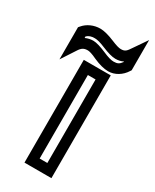

<svg xmlns="http://www.w3.org/2000/svg" viewBox="-274 -786 699 864"><g transform="rotate(30 75.0 -354.0)"><path d="M158 0V-484V-509H133H43H18V-484V0V25H43H133H158V0ZM108 -25H68V-459H108V-25ZM138 -634C128 -634 113 -638 87 -649C58 -661 32 -668 13 -668C-20 -668 -52 -654 -72 -630L-78 -623V-614V-541V-456L-31 -528C-18 -549 -7 -555 13 -555C21 -555 36 -551 61 -539C90 -526 117 -519 138 -519C172 -519 205 -539 224 -570L228 -576V-583V-652V-733L182 -666C166 -642 160 -634 138 -634ZM138 -584C154 -584 167 -587 178 -593V-590C167 -574 157 -569 138 -569C124 -569 107 -574 82 -585C54 -597 29 -605 13 -605C-1 -605 -15 -602 -28 -596V-604C-17 -614 -6 -618 13 -618C25 -618 42 -614 68 -603C97 -591 121 -584 138 -584Z"/></g></svg>

Font: Gamestation DisplayOutline
Style: Regular
Weight: 400
Designer: Jonas Hecksher
Foundry: Jonas Hecksher, Playtypeª, e-types AS
Version: Version 1.003